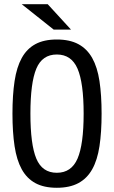

<svg xmlns="http://www.w3.org/2000/svg" viewBox="-20 -892 540 909"><path d="M249 -705Q310 -705 351 -683Q392 -661 416.5 -617.5Q441 -574 451 -508Q461 -442 461 -354Q461 -266 451 -200Q441 -134 416.5 -90.5Q392 -47 351 -25Q310 -3 249 -3Q188 -3 147.5 -25Q107 -47 83 -90.5Q59 -134 49 -200Q39 -266 39 -354Q39 -442 49 -508Q59 -574 83 -617.5Q107 -661 147.5 -683Q188 -705 249 -705ZM249 -634Q180 -634 152 -567Q124 -500 124 -354Q124 -208 152 -141Q180 -74 249 -74Q318 -74 347 -141Q376 -208 376 -354Q376 -500 347 -567Q318 -634 249 -634ZM316 -752H234L83 -872H206Z"/></svg>

Font: D2Coding
Style: Regular
Weight: 400
Monospace: yes
Designer: Yong-Rak Park; Jeong-Hwan Yoon; Sang-Min Lee;
Foundry: NHN Corporation
Version: Version 1.3.2; Build 20180524